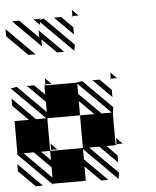

<svg xmlns="http://www.w3.org/2000/svg" viewBox="-64 -919 789 974"><g transform="rotate(-5 331.0 -432.5)"><path d="M166.7 5.2 -5.2 -166.7H0V-333.3H72.9L-5.2 -411.5V-447.9L109.4 -333.3H161.5L-5.2 -500L26 -505.2L166.7 -364.6V-416.7L78.1 -505.2H114.6L166.7 -453.1V-500H171.9L166.7 -505.2H171.9V-500H328.1L359.4 -505.2L505.2 -359.4L500 -328.1V-171.9H505.2V-166.7L500 -171.9V-166.7H453.1L505.2 -114.6V-78.1L416.7 -166.7H364.6L505.2 -26L500 5.2L333.3 -161.5V-109.4L447.9 5.2H411.5L333.3 -72.9V0H166.7ZM78.1 5.2 -5.2 -78.1V-114.6L114.6 5.2ZM505.2 -500 500 -505.2H505.2ZM505.2 -411.5 411.5 -505.2H447.9L505.2 -447.9ZM338.5 -833.3 333.3 -838.5H338.5ZM338.5 -744.8 244.8 -838.5H281.2L338.5 -781.2ZM171.9 -807.3 140.6 -838.5H171.9V-833.3L192.7 -838.5L338.5 -692.7L333.3 -661.5L171.9 -822.9ZM171.9 -697.9 31.2 -838.5H67.7L161.5 -744.8V-781.2L281.2 -661.5H244.8L171.9 -734.4ZM99 -661.5 -5.2 -765.6V-802.1L135.4 -661.5ZM505.2 -171.9H536.5L505.2 -203.1ZM171.9 -171.9V-166.7L166.7 -171.9ZM171.9 -171.9H203.1L171.9 -203.1ZM505.2 -505.2H536.5L505.2 -536.5ZM171.9 -505.2H203.1L171.9 -536.5ZM338.5 -838.5H369.8L338.5 -869.8ZM171.9 -838.5H177.1L171.9 -843.8ZM166.7 -31.2V-83.3L83.3 -166.7H31.2ZM166.7 -119.8V-166.7H328.1H333.3V-333.3H406.2L333.3 -406.2V-333.3H166.7V-328.1V-166.7H119.8ZM442.7 -333.3H494.8L333.3 -494.8V-442.7Z"/></g></svg>

Font: 0xA000-Monochrome
Style: Monochrome
Weight: 400
Version: Version 0.1